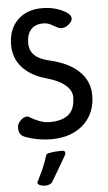

<svg xmlns="http://www.w3.org/2000/svg" viewBox="-61 -716 563 1004"><g transform="rotate(-5 220.5 -214.0)"><path d="M421 -200Q421 -137 392 -89.5Q363 -42 311 -16Q259 10 188 10Q153 10 117 3.5Q81 -3 48 -16Q30 -24 24.5 -37.5Q19 -51 20 -67Q20 -79 27 -90Q34 -101 43.5 -108.5Q53 -116 63.5 -118.5Q74 -121 82 -116Q106 -101 133 -90.5Q160 -80 188 -80Q253 -80 287 -108.5Q321 -137 321 -200Q321 -235 287 -263.5Q253 -292 188 -310Q107 -333 64 -382Q21 -431 21 -499Q21 -580 69 -628.5Q117 -677 198 -677Q272 -677 327 -642Q344 -631 348 -616Q352 -601 338 -587L333 -582Q320 -569 302 -565Q284 -561 268 -571Q254 -579 236.5 -588Q219 -597 198 -597Q156 -597 133.5 -572Q111 -547 111 -500Q111 -461 137 -436.5Q163 -412 218 -400Q316 -377 368.5 -325.5Q421 -274 421 -200ZM172 234Q168 241 157 245Q146 249 136 249H132Q125 249 115 246.5Q105 244 99 238.5Q93 233 97 225Q117 186 129.5 157.5Q142 129 154 90Q156 84 170 81Q184 78 201.5 76.5Q219 75 230 75H237Q246 75 250 78Q254 81 254.5 86.5Q255 92 251 100Q229 138 212 167Q195 196 172 234Z"/></g></svg>

Font: Winky Sans
Style: Regular
Weight: 400
Designer: Simon Atzbach
Foundry: typofactur
Version: Version 1.205